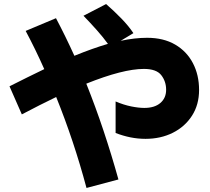

<svg xmlns="http://www.w3.org/2000/svg" viewBox="-20 -852 1040 950"><path d="M408 78Q377 -38 339.5 -150.5Q302 -263 258 -372Q179 -334 88 -286L27 -425Q73 -448 116 -469.5Q159 -491 199 -510Q156 -607 107 -699L257 -762Q305 -671 348 -576Q439 -613 514 -635Q491 -667 459 -703Q427 -739 393 -774L505 -832Q544 -798 580.5 -760.5Q617 -723 640 -688L577 -650Q647 -665 708 -665Q789 -665 846.5 -631.5Q904 -598 934.5 -539.5Q965 -481 965 -407Q965 -334 930 -279.5Q895 -225 835 -195Q775 -165 700 -165Q662 -165 625 -172.5Q588 -180 552 -194V-350Q592 -333 629 -325.5Q666 -318 694 -318Q745 -318 773.5 -342.5Q802 -367 802 -408Q802 -449 778 -480Q754 -511 692 -511Q589 -511 407 -438Q453 -323 492.5 -204.5Q532 -86 566 36Z"/></svg>

Font: Murecho ExtraBold
Style: Regular
Weight: 800
Designer: Neil Summerour
Foundry: Positype
Version: Version 1.010; ttfautohint (v1.8.3)